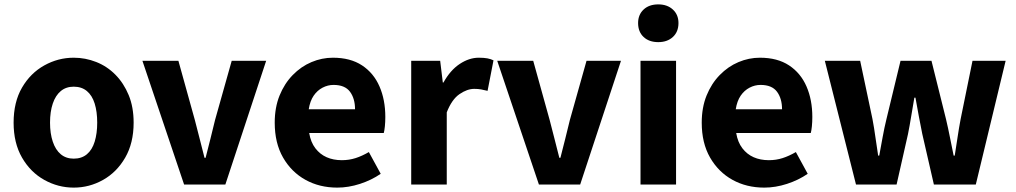

<svg xmlns="http://www.w3.org/2000/svg" viewBox="-20 -841 4631 875"><path d="M316 14Q245 14 182 -21Q119 -56 80.5 -122.5Q42 -189 42 -282Q42 -376 80.5 -442Q119 -508 182 -543Q245 -578 316 -578Q369 -578 418.5 -558.5Q468 -539 506 -500.5Q544 -462 566.5 -407.5Q589 -353 589 -282Q589 -189 550.5 -122.5Q512 -56 449.5 -21Q387 14 316 14ZM316 -118Q352 -118 376 -138Q400 -158 411.5 -195.5Q423 -233 423 -282Q423 -332 411.5 -369Q400 -406 376 -426Q352 -446 316 -446Q281 -446 257 -426Q233 -406 220.5 -369Q208 -332 208 -282Q208 -233 220.5 -195.5Q233 -158 257 -138Q281 -118 316 -118Z M819 0 629 -564H793L868 -294Q879 -252 890 -208.5Q901 -165 912 -122H917Q928 -165 939 -208.5Q950 -252 960 -294L1036 -564H1193L1007 0Z M1517 14Q1436 14 1372 -21.5Q1308 -57 1270 -123Q1232 -189 1232 -282Q1232 -351 1254 -405.5Q1276 -460 1314 -499Q1352 -538 1399.5 -558Q1447 -578 1497 -578Q1577 -578 1630 -543Q1683 -508 1709.5 -447Q1736 -386 1736 -308Q1736 -285 1734 -265.5Q1732 -246 1729 -235H1389Q1396 -193 1417 -165.5Q1438 -138 1468.5 -124.5Q1499 -111 1538 -111Q1571 -111 1600.5 -120.5Q1630 -130 1661 -148L1715 -49Q1673 -20 1620.5 -3Q1568 14 1517 14ZM1387 -343H1598Q1598 -392 1575 -423Q1552 -454 1500 -454Q1474 -454 1450 -441.5Q1426 -429 1409.5 -405Q1393 -381 1387 -343Z M1854 0V-564H1986L1998 -465H2001Q2032 -521 2075 -549.5Q2118 -578 2162 -578Q2186 -578 2201.5 -575Q2217 -572 2229 -566L2202 -427Q2186 -431 2172.5 -433.5Q2159 -436 2141 -436Q2109 -436 2074 -412Q2039 -388 2016 -329V0Z M2436 0 2246 -564H2410L2485 -294Q2496 -252 2507 -208.5Q2518 -165 2529 -122H2534Q2545 -165 2556 -208.5Q2567 -252 2577 -294L2653 -564H2810L2624 0Z M2899 0V-564H3061V0ZM2980 -649Q2938 -649 2913 -672.5Q2888 -696 2888 -736Q2888 -774 2913 -797.5Q2938 -821 2980 -821Q3021 -821 3046.5 -797.5Q3072 -774 3072 -736Q3072 -696 3046.5 -672.5Q3021 -649 2980 -649Z M3463 14Q3382 14 3318 -21.5Q3254 -57 3216 -123Q3178 -189 3178 -282Q3178 -351 3200 -405.5Q3222 -460 3260 -499Q3298 -538 3345.5 -558Q3393 -578 3443 -578Q3523 -578 3576 -543Q3629 -508 3655.5 -447Q3682 -386 3682 -308Q3682 -285 3680 -265.5Q3678 -246 3675 -235H3335Q3342 -193 3363 -165.5Q3384 -138 3414.5 -124.5Q3445 -111 3484 -111Q3517 -111 3546.5 -120.5Q3576 -130 3607 -148L3661 -49Q3619 -20 3566.5 -3Q3514 14 3463 14ZM3333 -343H3544Q3544 -392 3521 -423Q3498 -454 3446 -454Q3420 -454 3396 -441.5Q3372 -429 3355.5 -405Q3339 -381 3333 -343Z M3881 0 3739 -564H3900L3956 -299Q3964 -257 3969.5 -216Q3975 -175 3982 -132H3987Q3995 -175 4002.5 -216.5Q4010 -258 4020 -299L4084 -564H4225L4291 -299Q4301 -257 4309 -216Q4317 -175 4326 -132H4331Q4338 -175 4344 -216Q4350 -257 4358 -299L4412 -564H4563L4427 0H4236L4183 -231Q4175 -270 4167.5 -310.5Q4160 -351 4152 -396H4147Q4139 -351 4132.5 -310.5Q4126 -270 4118 -230L4066 0Z"/></svg>

Font: Noto Sans JP ExtraBold
Style: Regular
Weight: 800
Designer: Ryoko NISHIZUKA  (kana, bopomofo & ideographs); Paul D. Hunt (Latin, Greek & Cyrillic); Sandoll Communications , Soo-you
Foundry: Adobe
Version: Version 2.004-H2;hotconv 1.0.118;makeotfexe 2.5.65603